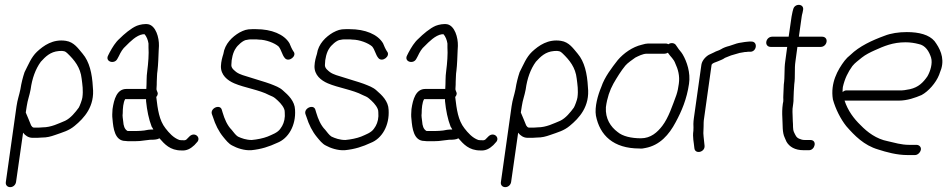

<svg xmlns="http://www.w3.org/2000/svg" viewBox="-20 -636 3898 790"><path d="M113 -69H128C133 -69 140 -69 151 -70C174 -70 188 -74 208 -81C239 -92 263 -98 287 -118C326 -150 371 -198 362 -278C359 -334 348 -382 320 -415C302 -436 285 -463 251 -468C198 -476 160 -449 132 -423C108 -400 97 -370 81 -339C74 -318 68 -295 64 -269C59 -244 52 -227 48 -199L4 113C2 125 10 134 22 134C34 134 44 125 46 113L75 -90C83 -79 97 -69 113 -69ZM106 -268C112 -313 126 -352 148 -382C167 -403 187 -423 222 -426C242 -428 249 -425 258 -416C286 -389 311 -359 316 -312C319 -288 323 -264 319 -235C318 -226 308 -199 304 -193C290 -174 271 -150 248 -139C221 -128 191 -112 155 -112C146 -111 139 -111 134 -111H119C114 -111 110 -117 108 -120C101 -137 94 -155 86 -173L90 -199C94 -226 101 -241 106 -268Z M582 -270H500C461 -270 449 -228 443 -187C442 -170 441 -160 443 -145C446 -109 452 -56 496 -56C501 -55 508 -55 517 -55H536C548 -55 562 -56 573 -58L590 -60C595 -61 600 -61 604 -61C614 -61 629 -62 636 -67C657 -43 680 -17 726 -17C749 -15 765 -25 780 -39L789 -49C810 -68 783 -95 761 -76L751 -66C746 -60 742 -58 733 -59C728 -59 723 -59 718 -60C693 -69 675 -90 661 -108C635 -141 629 -185 623 -237C626 -240 628 -244 629 -249C630 -258 623 -262 624 -272C625 -283 625 -292 625 -299L626 -323C626 -330 627 -338 628 -345C631 -369 632 -406 633 -429L634 -447C635 -482 621 -529 591 -536C576 -539 556 -535 543 -530C519 -520 490 -495 472 -477C455 -462 443 -442 431 -420L425 -408C411 -382 451 -370 463 -394L469 -405C477 -422 485 -436 498 -447C515 -464 541 -491 568 -495H575C583 -486 589 -471 591 -457V-441C593 -415 590 -375 586 -345C582 -318 584 -296 582 -270ZM495 -228H581V-220C585 -181 592 -146 604 -115C607 -111 609 -107 611 -103H609C603 -103 597 -103 590 -102L573 -99C563 -98 552 -97 542 -97H505C492 -104 488 -120 487 -136C486 -147 483 -159 485 -170C485 -189 487 -215 495 -228Z M889 -364C888 -327 916 -305 944 -293C986 -275 1048 -266 1087 -245C1098 -240 1105 -238 1113 -231C1126 -220 1142 -205 1149 -188C1153 -180 1151 -169 1152 -158C1151 -137 1144 -120 1134 -107C1123 -90 1099 -82 1081 -74C1063 -67 1038 -62 1016 -60C993 -60 974 -67 959 -74C949 -80 940 -94 933 -102C915 -120 904 -146 896 -173L893 -183C887 -210 843 -191 852 -166L856 -155C866 -123 880 -95 899 -72C909 -60 921 -44 936 -37C954 -27 985 -16 1014 -18C1055 -22 1088 -33 1120 -48C1167 -66 1198 -120 1194 -184C1193 -220 1166 -245 1144 -264C1130 -277 1112 -283 1092 -291C1071 -299 1030 -310 1007 -318C988 -324 967 -329 953 -339C947 -344 930 -355 932 -370C932 -393 939 -422 950 -437C956 -448 981 -472 996 -472C1001 -473 1006 -474 1011 -474H1028C1033 -474 1038 -474 1045 -473C1074 -473 1110 -459 1126 -445C1138 -431 1140 -411 1152 -397C1168 -378 1204 -406 1187 -425C1181 -434 1175 -448 1171 -458C1149 -495 1097 -516 1034 -516H1017C995 -516 984 -512 965 -502C936 -485 905 -456 899 -414C894 -398 890 -384 889 -364Z M1274 -364C1273 -327 1301 -305 1329 -293C1371 -275 1433 -266 1472 -245C1483 -240 1490 -238 1498 -231C1511 -220 1527 -205 1534 -188C1538 -180 1536 -169 1537 -158C1536 -137 1529 -120 1519 -107C1508 -90 1484 -82 1466 -74C1448 -67 1423 -62 1401 -60C1378 -60 1359 -67 1344 -74C1334 -80 1325 -94 1318 -102C1300 -120 1289 -146 1281 -173L1278 -183C1272 -210 1228 -191 1237 -166L1241 -155C1251 -123 1265 -95 1284 -72C1294 -60 1306 -44 1321 -37C1339 -27 1370 -16 1399 -18C1440 -22 1473 -33 1505 -48C1552 -66 1583 -120 1579 -184C1578 -220 1551 -245 1529 -264C1515 -277 1497 -283 1477 -291C1456 -299 1415 -310 1392 -318C1373 -324 1352 -329 1338 -339C1332 -344 1315 -355 1317 -370C1317 -393 1324 -422 1335 -437C1341 -448 1366 -472 1381 -472C1386 -473 1391 -474 1396 -474H1413C1418 -474 1423 -474 1430 -473C1459 -473 1495 -459 1511 -445C1523 -431 1525 -411 1537 -397C1553 -378 1589 -406 1572 -425C1566 -434 1560 -448 1556 -458C1534 -495 1482 -516 1419 -516H1402C1380 -516 1369 -512 1350 -502C1321 -485 1290 -456 1284 -414C1279 -398 1275 -384 1274 -364Z M1812 -270H1730C1691 -270 1679 -228 1673 -187C1672 -170 1671 -160 1673 -145C1676 -109 1682 -56 1726 -56C1731 -55 1738 -55 1747 -55H1766C1778 -55 1792 -56 1803 -58L1820 -60C1825 -61 1830 -61 1834 -61C1844 -61 1859 -62 1866 -67C1887 -43 1910 -17 1956 -17C1979 -15 1995 -25 2010 -39L2019 -49C2040 -68 2013 -95 1991 -76L1981 -66C1976 -60 1972 -58 1963 -59C1958 -59 1953 -59 1948 -60C1923 -69 1905 -90 1891 -108C1865 -141 1859 -185 1853 -237C1856 -240 1858 -244 1859 -249C1860 -258 1853 -262 1854 -272C1855 -283 1855 -292 1855 -299L1856 -323C1856 -330 1857 -338 1858 -345C1861 -369 1862 -406 1863 -429L1864 -447C1865 -482 1851 -529 1821 -536C1806 -539 1786 -535 1773 -530C1749 -520 1720 -495 1702 -477C1685 -462 1673 -442 1661 -420L1655 -408C1641 -382 1681 -370 1693 -394L1699 -405C1707 -422 1715 -436 1728 -447C1745 -464 1771 -491 1798 -495H1805C1813 -486 1819 -471 1821 -457V-441C1823 -415 1820 -375 1816 -345C1812 -318 1814 -296 1812 -270ZM1725 -228H1811V-220C1815 -181 1822 -146 1834 -115C1837 -111 1839 -107 1841 -103H1839C1833 -103 1827 -103 1820 -102L1803 -99C1793 -98 1782 -97 1772 -97H1735C1722 -104 1718 -120 1717 -136C1716 -147 1713 -159 1715 -170C1715 -189 1717 -215 1725 -228Z M2150 -69H2165C2170 -69 2177 -69 2188 -70C2211 -70 2225 -74 2245 -81C2276 -92 2300 -98 2324 -118C2363 -150 2408 -198 2399 -278C2396 -334 2385 -382 2357 -415C2339 -436 2322 -463 2288 -468C2235 -476 2197 -449 2169 -423C2145 -400 2134 -370 2118 -339C2111 -318 2105 -295 2101 -269C2096 -244 2089 -227 2085 -199L2041 113C2039 125 2047 134 2059 134C2071 134 2081 125 2083 113L2112 -90C2120 -79 2134 -69 2150 -69ZM2143 -268C2149 -313 2163 -352 2185 -382C2204 -403 2224 -423 2259 -426C2279 -428 2286 -425 2295 -416C2323 -389 2348 -359 2353 -312C2356 -288 2360 -264 2356 -235C2355 -226 2345 -199 2341 -193C2327 -174 2308 -150 2285 -139C2258 -128 2228 -112 2192 -112C2183 -111 2176 -111 2171 -111H2156C2151 -111 2147 -117 2145 -120C2138 -137 2131 -155 2123 -173L2127 -199C2131 -226 2138 -241 2143 -268Z M2730 -454C2727 -456 2723 -457 2720 -457H2647C2640 -457 2631 -455 2621 -452C2582 -443 2546 -417 2522 -389C2498 -358 2468 -320 2454 -278C2440 -245 2426 -196 2432 -160C2448 -79 2504 -25 2611 -25C2619 -24 2627 -25 2635 -27C2695 -38 2733 -82 2760 -133C2785 -179 2806 -229 2815 -291C2822 -337 2806 -383 2789 -412C2782 -424 2775 -429 2767 -442L2760 -452C2753 -460 2740 -461 2730 -454ZM2728 -419C2740 -401 2752 -394 2759 -374C2769 -353 2778 -324 2773 -291C2771 -275 2768 -260 2763 -245C2747 -202 2731 -152 2705 -118C2685 -92 2658 -67 2617 -67C2578 -67 2542 -75 2521 -93C2493 -114 2470 -147 2473 -195C2478 -233 2489 -265 2504 -292C2519 -318 2535 -344 2553 -366C2561 -376 2584 -392 2594 -399C2606 -405 2625 -415 2641 -415H2714C2718 -415 2723 -416 2728 -419Z M2879 -36C2878 -49 2876 -62 2875 -74L2874 -88C2874 -98 2875 -105 2875 -115C2875 -125 2875 -138 2877 -149L2908 -370L2910 -372C2913 -377 2925 -380 2932 -383C2945 -389 2952 -390 2963 -398C2971 -402 2980 -404 2988 -408L3019 -417C3023 -418 3025 -419 3028 -419C3035 -420 3040 -421 3045 -422C3048 -422 3052 -422 3057 -423H3067C3094 -423 3099 -465 3072 -465H3062C3055 -464 3048 -464 3043 -463L3031 -461C3024 -460 3017 -459 3011 -457L2981 -447C2969 -444 2957 -440 2946 -433C2936 -427 2929 -427 2917 -420L2902 -413C2887 -407 2869 -389 2866 -370L2835 -150C2834 -142 2833 -134 2833 -126C2833 -116 2834 -107 2833 -98C2829 -71 2835 -50 2837 -27C2839 0 2881 -9 2879 -36Z M3133 -464C3131 -452 3139 -443 3151 -443H3219L3211 -384C3206 -351 3210 -322 3205 -288C3204 -272 3204 -257 3203 -242C3202 -230 3205 -223 3201 -209C3198 -188 3198 -169 3199 -152C3201 -123 3198 -91 3209 -69C3213 -61 3212 -61 3216 -53C3228 -32 3251 -18 3286 -18H3309C3333 -18 3344 -60 3314 -60H3291C3282 -60 3276 -62 3269 -65C3256 -70 3253 -80 3247 -92C3241 -105 3244 -121 3242 -138C3242 -161 3240 -168 3241 -189C3242 -200 3246 -219 3245 -230C3245 -249 3247 -269 3248 -289C3253 -323 3248 -352 3253 -384L3261 -443H3357C3369 -443 3379 -452 3381 -464C3383 -476 3375 -485 3363 -485H3267L3279 -570C3279 -573 3281 -578 3282 -583L3284 -593C3291 -621 3251 -624 3244 -599L3241 -588C3239 -580 3238 -573 3237 -568L3225 -485H3157C3145 -485 3135 -476 3133 -464Z M3447 -257C3447 -265 3447 -272 3448 -278C3456 -313 3469 -339 3487 -364C3498 -378 3512 -387 3526 -399C3541 -411 3561 -421 3579 -429C3617 -446 3653 -462 3706 -462C3725 -462 3744 -459 3759 -455C3788 -450 3803 -424 3811 -399C3818 -375 3808 -343 3796 -322C3778 -296 3759 -277 3724 -269L3701 -265C3694 -264 3688 -264 3683 -264H3462C3457 -264 3452 -262 3447 -257ZM3769 -20C3771 -31 3762 -40 3751 -40H3721C3688 -40 3660 -49 3633 -55C3586 -64 3549 -92 3521 -121C3493 -148 3469 -180 3455 -222H3677C3714 -222 3746 -234 3772 -245C3800 -260 3831 -295 3844 -328C3847 -338 3848 -338 3853 -353C3867 -400 3846 -439 3825 -467C3803 -493 3762 -504 3711 -504C3678 -504 3645 -499 3620 -489C3568 -470 3516 -446 3479 -410C3470 -403 3462 -395 3455 -386C3427 -349 3396 -295 3407 -227C3418 -187 3439 -146 3462 -117C3496 -78 3535 -38 3593 -21C3627 -10 3670 2 3714 2H3745C3756 2 3767 -9 3769 -20Z"/></svg>

Font: PolanStronk
Style: Ita
Weight: 500
Version: Version 1.0